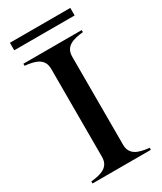

<svg xmlns="http://www.w3.org/2000/svg" viewBox="-207 -899 818 972"><g transform="rotate(-30 202.5 -413.0)"><path d="M32 -12V0H373V-12C310 -18 264 -34 264 -93V-607C264 -666 310 -682 373 -688V-700H32V-688C95 -682 141 -666 141 -607V-93C141 -34 95 -18 32 -12ZM26 -826V-782H379V-826Z"/></g></svg>

Font: Sprat Medium
Style: Regular
Weight: 500
Designer: Ethan Nakache
Foundry: Collletttivo
Version: Version 2.000;Glyphs 3.2 (3217)